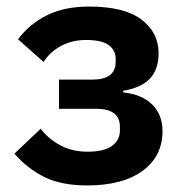

<svg xmlns="http://www.w3.org/2000/svg" viewBox="-20 -554 562 586"><path d="M246 12Q168 12 116 -13.5Q64 -39 24 -85L104 -161Q130 -128 166 -109.5Q202 -91 247 -91Q297 -91 321.5 -108.5Q346 -126 346 -156V-167Q346 -195 327.5 -208.5Q309 -222 274 -222H160V-311H262Q297 -311 315 -324.5Q333 -338 333 -365V-375Q333 -401 311.5 -416.5Q290 -432 243 -432Q200 -432 166.5 -414Q133 -396 113 -365L35 -434Q70 -481 123.5 -507.5Q177 -534 252 -534Q359 -534 411.5 -494.5Q464 -455 464 -392Q464 -342 437.5 -314Q411 -286 356 -277V-272Q413 -266 444.5 -235Q476 -204 476 -154Q476 -77 415 -32.5Q354 12 246 12Z"/></svg>

Font: IBM Plex Sans SemiBold
Style: Regular
Weight: 600
Designer: Mike Abbink, Paul van der Laan, Pieter van Rosmalen
Foundry: Bold Monday
Version: Version 3.201